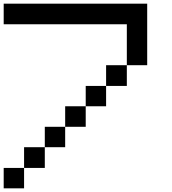

<svg xmlns="http://www.w3.org/2000/svg" viewBox="-20 -1020 929 1040"><path d="M0 0Q0 -27.3 0 -110.4Q27.3 -110.4 110.4 -110.4Q110.4 -83 110.4 0Q83 0 0 0ZM110.4 -110.4Q110.4 -138.7 110.4 -222.7Q138.7 -222.7 222.7 -222.7Q222.7 -194.3 222.7 -110.4Q194.3 -110.4 110.4 -110.4ZM222.7 -222.7Q222.7 -250 222.7 -333Q250 -333 333 -333Q333 -305.7 333 -222.7Q305.7 -222.7 222.7 -222.7ZM333 -333Q333 -360.4 333 -444.3Q360.4 -444.3 444.3 -444.3Q444.3 -417 444.3 -333Q417 -333 333 -333ZM444.3 -444.3Q444.3 -471.7 444.3 -554.7Q471.7 -554.7 554.7 -554.7Q554.7 -527.3 554.7 -444.3Q527.3 -444.3 444.3 -444.3ZM554.7 -554.7Q554.7 -583 554.7 -667Q583 -667 667 -667Q667 -638.7 667 -554.7Q638.7 -554.7 554.7 -554.7ZM667 -667Q667 -721.7 667 -888.7Q506.8 -888.7 27.3 -888.7Q20.5 -888.7 0 -888.7Q0 -917 0 -1000Q194.3 -1000 777.3 -1000Q777.3 -917 777.3 -667Q750 -667 667 -667Z"/></svg>

Font: Ingsat TST_CRD
Style: Regular
Weight: 300
Designer: Tofik Waleny
Version: 1.0